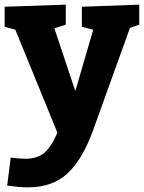

<svg xmlns="http://www.w3.org/2000/svg" viewBox="-26 -562 619 826"><path d="M573 -542V-456L533 -442L375 -3Q329 124 264.5 184Q200 244 93 244Q56 244 5 236L20 116Q60 121 82 121Q134 121 164 96Q194 71 221 9L40 -434L-6 -447V-533L257 -542V-456L208 -440L298 -170L375 -434L326 -447V-533Z"/></svg>

Font: Bitter Pro ExtraBold
Style: Regular
Weight: 800
Designer: Sol Matas, and Bitter project Authors
Foundry: Sol Matas
Version: Version 1.010